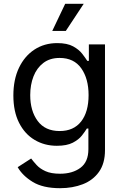

<svg xmlns="http://www.w3.org/2000/svg" viewBox="-20 -781 653 1017"><path d="M298.3 215.8Q207.5 215.8 153.3 182.6Q99.1 149.4 73.7 104.5L145 58.6Q156.7 74.2 174.1 93.3Q191.4 112.3 220.9 125.7Q250.5 139.2 298.3 139.2Q363.8 139.2 406 107.9Q448.2 76.7 448.2 9.3V-100.1H439.9Q430.7 -84.5 413.8 -63Q397 -41.5 365.5 -25.1Q334 -8.8 281.2 -8.8Q215.8 -8.8 163.6 -39.8Q111.3 -70.8 81.1 -130.4Q50.8 -189.9 50.8 -275.4Q50.8 -359.9 80.6 -422.1Q110.4 -484.4 162.8 -518.6Q215.3 -552.7 283.2 -552.7Q335.9 -552.7 367.4 -535.4Q398.9 -518.1 416 -495.6Q433.1 -473.1 442.4 -458.5H450.7V-545.9H536.1V14.2Q536.1 84.5 504.4 129.2Q472.7 173.8 418.7 194.8Q364.7 215.8 298.3 215.8ZM295.9 -86.9Q370.1 -86.9 409.7 -137.5Q449.2 -188 449.2 -277.3Q449.2 -364.3 410.4 -419.2Q371.6 -474.1 295.9 -474.1Q244.1 -474.1 209.5 -447.5Q174.8 -420.9 157.5 -376.5Q140.1 -332 140.1 -277.3Q140.1 -193.4 179.7 -140.1Q219.2 -86.9 295.9 -86.9ZM256.8 -617.2 325.2 -760.7H423.3L328.6 -617.2Z"/></svg>

Font: Inter
Style: Regular
Weight: 400
Designer: Rasmus Andersson
Foundry: rsms
Version: Version 4.001;git-9221beed3